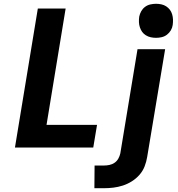

<svg xmlns="http://www.w3.org/2000/svg" viewBox="-20 -780 940 1015"><path d="M59 0 180 -735H327L226 -120H493L473 0ZM529 215H479L480 95H530Q544 95 558.5 92Q573 89 585.5 80.5Q598 72 605.5 58.5Q613 45 616 31L707 -520H853L758 50Q754 75 744.5 99.5Q735 124 717.5 144Q700 164 677 178.5Q654 193 629 201Q604 209 579 212Q554 215 529 215ZM805 -580Q791 -580 777 -583Q763 -586 751 -593.5Q739 -601 731.5 -611.5Q724 -622 719.5 -635.5Q715 -649 714.5 -663Q714 -677 716 -692Q719 -707 726.5 -720.5Q734 -734 746.5 -743.5Q759 -753 774.5 -756.5Q790 -760 805 -760Q819 -760 833 -757Q847 -754 858.5 -746.5Q870 -739 878 -728.5Q886 -718 890 -704.5Q894 -691 894.5 -677Q895 -663 893 -648Q891 -633 883 -619.5Q875 -606 862.5 -596.5Q850 -587 835 -583.5Q820 -580 805 -580Z"/></svg>

Font: Iosevka Aile Heavy Oblique
Style: Regular
Weight: 900
Italic angle: -9°
Designer: Belleve Invis
Foundry: Belleve Invis
Version: Version 31.1.0; ttfautohint (v1.8.4)